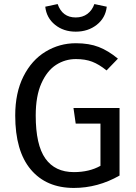

<svg xmlns="http://www.w3.org/2000/svg" viewBox="-20 -914 671 946"><path d="M561 -625 505 -567Q468 -597 434 -610Q400 -623 354 -623Q301 -623 256.5 -594.5Q212 -566 184 -503.5Q156 -441 156 -345Q156 -200 203.5 -133Q251 -66 344 -66Q420 -66 475 -97V-305H353L342 -382H569V-49Q462 12 344 12Q208 12 131.5 -79Q55 -170 55 -345Q55 -457 95.5 -537.5Q136 -618 204.5 -659.5Q273 -701 354 -701Q419 -701 466.5 -682.5Q514 -664 561 -625ZM203 -881 264 -894Q287 -828 353 -828Q387 -828 410.5 -845.5Q434 -863 445 -894L506 -881Q500 -826 457 -792Q414 -758 353 -758Q293 -758 251 -792Q209 -826 203 -881Z"/></svg>

Font: Statis Sans
Style: Regular
Weight: 400
Designer: bBox Type GmbH
Foundry: bBox Type GmbH
Version: Version 1.000